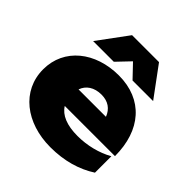

<svg xmlns="http://www.w3.org/2000/svg" viewBox="-216 -989 1174 1174"><g transform="rotate(45 371.0 -402.0)"><path d="M395 17C516 17 616 -13 698 -66V-208C631 -170 547 -149 464 -149C371 -149 309 -175 279 -224H713C713 -448 589 -590 381 -590C179 -590 27 -470 27 -289C27 -105 184 17 395 17ZM121 -627H300L381 -712L462 -627H640L497 -821H264ZM389 -432C446 -432 485 -405 504 -355H267C283 -402 326 -432 389 -432Z"/></g></svg>

Font: Bounded ExtBd
Style: Regular
Weight: 800
Designer: Vlad Churkin
Version: Version 3.0